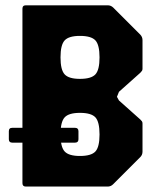

<svg xmlns="http://www.w3.org/2000/svg" viewBox="-20 -686 606 706"><path d="M25 -161.5Q12.5 -161.5 12.5 -174V-203.5Q12.5 -216 25 -216H256Q268.5 -216 268.5 -203.5V-174Q268.5 -161.5 256 -161.5ZM75 0Q62.5 0 62.5 -12.5V-654Q62.5 -666.5 75 -666.5H376Q387.5 -666.5 396 -658.5L496 -558.5Q504 -550 504 -538.5V-433.5Q504 -428.5 502 -425.5Q500 -422.5 496 -418.5L417.5 -348.5L410 -330L417.5 -316.5L496 -246.5Q500 -242.5 502 -239.8Q504 -237 504 -231.5V-128.5Q504 -116.5 496 -108.5L396 -8.5Q387.5 0 376 0ZM274 -112.5Q315.5 -112.5 330.8 -129Q346 -145.5 346 -191.5Q346 -238 330.8 -254.5Q315.5 -271 274 -271Q233 -271 217.8 -254.5Q202.5 -238 202.5 -191.5Q202.5 -145.5 217.8 -129Q233 -112.5 274 -112.5ZM274 -396Q315.5 -396 330.8 -412.5Q346 -429 346 -475Q346 -521 330.8 -537.5Q315.5 -554 274 -554Q233 -554 217.8 -537.5Q202.5 -521 202.5 -475Q202.5 -429 217.8 -412.5Q233 -396 274 -396Z"/></svg>

Font: Jaro
Style: Regular
Weight: 400
Designer: Agyei Archer, Celine Hurka, Mirko Velimirović
Version: Version 1.000